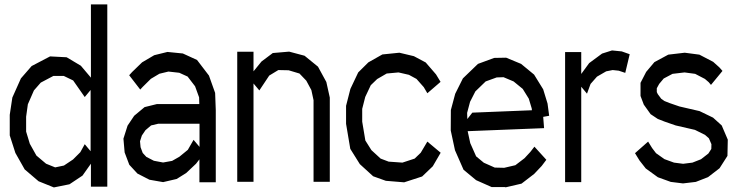

<svg xmlns="http://www.w3.org/2000/svg" viewBox="-20 -840 3322 865"><path d="M23.9 -322.8 35.6 -400.4 74.2 -486.8 122.6 -542.5 205.6 -585.9 280.3 -582 344.2 -543.9 389.6 -490.2V-820.3H463.4V1H389.6V-102.5L351.6 -48.8L293 -9.8L222.7 4.4L153.8 -23.4L91.3 -76.7L49.3 -150.9L23.9 -230ZM97.7 -314V-247.1L114.3 -192.4L144 -139.2L187.5 -102.5L228.5 -85.9L268.1 -94.2L309.1 -121.6L341.8 -154.3L361.8 -190.4L388.2 -158.7V-434.6L361.8 -402.8L309.6 -477.5L267.1 -498H220.7L163.6 -467.8L132.8 -432.6L105.5 -370.1Z M949.2 -421.4 952.1 -343.8V-19H878.4V-122.1L863.3 -102.5L818.8 -60.5L775.9 -33.7L714.8 -19.5L653.3 -30.3L599.1 -58.1L562.5 -97.7L541.5 -153.3L536.1 -215.3L554.7 -273.9L584.5 -318.4L631.3 -357.4L686.5 -371.1H877.9L877 -401.4L858.9 -451.2L825.2 -495.1L787.6 -512.2L738.8 -517.6L698.2 -507.8L659.7 -484.9L622.6 -448.2L611.8 -436.5L562 -501L575.2 -515.6L620.1 -559.1L674.8 -591.3L734.4 -606L803.7 -599.1L867.7 -569.8L921.4 -499.5ZM852.1 -210 878.9 -178.2V-282.7H693.4L660.6 -274.9L635.3 -253.4L619.1 -229.5L610.8 -203.6L613.3 -176.8L623 -150.9L639.2 -133.3L673.3 -115.7L714.8 -107.9L755.4 -115.2L788.1 -133.8L826.2 -165Z M1450.2 -470.7 1465.8 -400.4V-21H1392.6V-388.7L1382.8 -434.1L1359.9 -476.6L1329.1 -508.8L1280.3 -523.4L1233.9 -524.4L1192.9 -499.5L1148.4 -432.6L1122.1 -463.9V-21H1048.8V-606.9H1122.1V-518.6L1158.2 -563L1209 -601.1L1282.7 -607.4L1352.1 -588.9L1412.6 -539.6Z M1905.3 -202.1 1965.3 -151.9 1929.7 -90.8 1881.8 -44.9 1800.8 -18.6 1718.3 -25.4 1661.1 -45.9 1601.1 -100.6 1558.1 -169.4 1539.1 -282.2V-363.3L1558.6 -439.5L1593.8 -513.7L1639.6 -559.1L1702.6 -594.7L1779.3 -602.5L1844.7 -586.9L1897.9 -558.6L1944.3 -504.9L1964.8 -471.2L1905.3 -419.9L1889.2 -447.3L1856.4 -484.4L1822.3 -502.9L1775.4 -513.7L1722.2 -508.8L1679.2 -483.9L1650.4 -456.1L1625.5 -403.3L1611.8 -349.6V-292L1626 -207L1653.3 -163.6L1694.8 -125.5L1731 -111.8L1793 -107.4L1848.1 -125.5L1875.5 -151.9Z M2369.1 -155.3 2387.7 -179.2 2441.4 -120.1 2420.4 -92.3 2386.7 -56.6 2329.6 -12.7 2258.3 3.9 2254.9 2.9H2202.6H2195.3L2125 -28.3L2068.4 -75.2L2029.8 -163.1L2010.7 -252L2011.2 -344.2L2030.8 -417.5L2065.4 -486.8L2133.3 -552.2L2206.5 -579.1L2260.3 -580.1L2327.6 -552.2L2386.2 -503.9L2427.2 -437.5L2446.8 -373.5L2454.1 -318.4L2427.2 -313.5L2431.2 -262.7L2086.9 -249L2098.6 -195.3L2125 -135.7L2159.7 -106.9L2209 -85L2251.5 -84L2301.8 -95.7L2342.8 -127ZM2121.6 -428.2 2097.7 -381.3 2084.5 -331.5 2085.4 -303.7 2107.9 -332.5 2376.5 -343.3 2375.5 -351.6 2362.3 -395.5 2335 -439.5 2293.9 -473.1 2248.5 -492.2 2217.8 -491.2 2168 -473.1Z M2781.2 -608.4 2816.9 -595.7 2796.9 -511.7 2767.6 -521.5 2740.2 -524.4 2710.9 -518.6 2669.4 -494.6 2640.6 -461.9 2624.5 -418 2598.6 -449.2V-19.5H2525.9V-605.5H2598.6V-506.8L2634.3 -555.7L2692.4 -598.6L2737.3 -612.8Z M3231.4 -274.9 3258.8 -210.9 3257.3 -137.7 3221.7 -82 3169.9 -42 3114.7 -20.5 3057.1 -13.7 3002 -20.5 2943.8 -41.5 2889.2 -81.1 2861.3 -116.7 2840.8 -149.9 2899.9 -202.1 2918 -172.9 2935.5 -149.9 2973.6 -123 3016.6 -107.4 3057.6 -102.1 3099.6 -107.4 3138.2 -122.6 3171.4 -148.4 3184.6 -168.9 3185.1 -190.4 3173.8 -216.8 3156.2 -232.4 3110.8 -254.9 3023.9 -274.9 2974.6 -292 2943.4 -304.2 2911.1 -325.7 2880.4 -368.7 2865.7 -407.7V-466.8L2891.1 -516.1L2928.2 -560.1L2990.7 -593.8L3064.9 -602.5L3130.9 -593.8L3192.9 -561.5L3220.7 -536.6L3234.9 -520.5L3183.1 -457.5L3172.9 -469.7L3155.8 -484.4L3111.8 -507.3L3064 -513.7L3009.8 -507.3L2970.2 -486.3L2949.7 -461.9L2939 -442.4V-425.3L2943.4 -416L2959 -395L2973.6 -384.8L2997.1 -375.5L3041 -360.4L3131.8 -339.4L3192.4 -310.1Z"/></svg>

Font: Gap Sans
Style: Regular
Weight: 400
Designer: Alexandre Liziard and Étienne Ozeray
Foundry: Interstices.io
Version: Version 1.6.1 - December 3. 2014